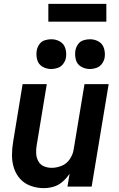

<svg xmlns="http://www.w3.org/2000/svg" viewBox="-20 -965 616 993"><path d="M206 8Q232 8 257.5 0.5Q283 -7 304 -25.5Q325 -44 340 -67L329 0H454L542 -530H417L361 -192Q357 -166 341 -142Q325 -118 299 -107.5Q273 -97 247 -97Q225 -97 206 -105.5Q187 -114 177.5 -132.5Q168 -151 167 -172Q166 -193 170 -215L222 -530H97L48 -232Q42 -197 42 -162Q42 -127 52.5 -95Q63 -63 85 -39Q107 -15 139.5 -3.5Q172 8 206 8ZM445 -608Q462 -608 479 -614Q496 -620 507 -635Q518 -650 521 -666Q525 -691 518 -714.5Q511 -738 490.5 -750Q470 -762 445 -762Q428 -762 411 -756.5Q394 -751 383.5 -736Q373 -721 370 -704Q366 -679 372.5 -655.5Q379 -632 400 -620Q421 -608 445 -608ZM245 -608Q262 -608 279 -614Q296 -620 307 -635Q318 -650 321 -666Q325 -691 318 -714.5Q311 -738 290.5 -750Q270 -762 245 -762Q228 -762 211 -756.5Q194 -751 183.5 -736Q173 -721 170 -704Q166 -679 172.5 -655.5Q179 -632 200 -620Q221 -608 245 -608ZM230 -853H530V-945H230Z"/></svg>

Font: Iosevka Sparkle Oblique
Style: Bold
Weight: 700
Italic angle: -9°
Designer: Belleve Invis
Foundry: Belleve Invis
Version: Version 4.5.0; ttfautohint (v1.8.3)